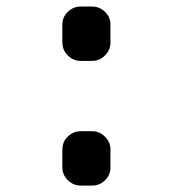

<svg xmlns="http://www.w3.org/2000/svg" viewBox="-20 -580 540 600"><path d="M232.4 -389.6Q209 -389.6 191.9 -406.7Q174.8 -423.8 174.8 -447.3V-502.9Q174.8 -526.4 191.9 -543Q209 -559.6 232.4 -559.6H267.6Q291 -559.6 308.1 -543Q325.2 -526.4 325.2 -502.9V-447.3Q325.2 -423.8 308.1 -406.7Q291 -389.6 267.6 -389.6ZM232.4 0Q209 0 191.9 -17.1Q174.8 -34.2 174.8 -56.6V-113.3Q174.8 -136.7 191.9 -153.3Q209 -169.9 232.4 -169.9H267.6Q291 -169.9 308.1 -152.8Q325.2 -135.7 325.2 -113.3V-56.6Q325.2 -33.2 308.1 -16.6Q291 0 267.6 0Z"/></svg>

Font: Rounded Mgen+ 2m medium
Style: Regular
Weight: 500
Designer: [Source Han Sans]
Ryoko NISHIZUKA  (kana & ideographs); Paul D. Hunt (Latin, Greek & Cyrillic); Wenlong ZHANG  (bopomofo
Version: Version 1.059.20150602